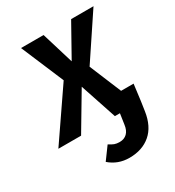

<svg xmlns="http://www.w3.org/2000/svg" viewBox="-219 -635 875 959"><g transform="rotate(-30 218.0 -156.0)"><path d="M376 -94H448L436 0L428 54Q416 135 368 176Q320 217 246 217Q180 217 132 175L184 104Q201 115 213 119.5Q225 124 243 124Q269 124 285.5 108Q302 92 306 61L315 0H286L216 -210L91 0H-40L154 -283L50 -529H180L236 -345L339 -529H468L300 -277Z"/></g></svg>

Font: Fira Sans Condensed Medium
Style: Italic
Weight: 500
Width: 3
Italic angle: -8°
Designer: bBox Type GmbH & Carrois Corporate GbR & Edenspiekermann AG
Foundry: bBox Type GmbH & Carrois Corporate GbR & Edenspiekermann AG
Version: Version 4.301